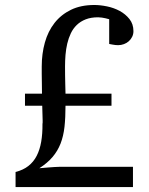

<svg xmlns="http://www.w3.org/2000/svg" viewBox="-20 -757 603 777"><path d="M520 -630.9Q520 -618.7 514.9 -608.2Q509.8 -597.7 501.2 -590.1Q492.7 -582.5 481.4 -578.4Q470.2 -574.2 458 -574.2Q446.8 -574.2 434.6 -576.7Q428.2 -577.6 421.9 -579.1V-679.2Q414.6 -681.2 406.7 -683.1Q399.9 -684.6 392.1 -685.8Q384.3 -687 377 -687Q348.1 -687 326.9 -678.7Q305.7 -670.4 290.8 -656Q275.9 -641.6 266.6 -622.1Q257.3 -602.5 252.2 -580.6Q247.1 -558.6 245.1 -535.2Q243.2 -511.7 243.2 -488.8Q243.2 -472.2 243.4 -452.9Q243.7 -433.6 244.1 -417L245.1 -377.9H431.2V-329.1H245.1Q245.1 -281.2 241 -243.7Q236.8 -206.1 225.1 -176Q213.4 -146 192.6 -121.6Q171.9 -97.2 139.2 -76.2Q157.2 -77.6 173.3 -79.1L200.7 -81.1Q214.4 -82 222.2 -82H518.1V0H43V-61Q73.7 -68.8 94.7 -85.2Q115.7 -101.6 128.4 -126.2Q141.1 -150.9 146.7 -183.3Q152.3 -215.8 151.9 -255.9Q152.8 -257.3 152.6 -268.8Q152.3 -280.3 151.9 -293.9L150.9 -329.1H81.1V-377.9H149.9Q149.4 -400.9 149.4 -421.9Q148.9 -439.9 148.9 -458V-487.8Q148.9 -539.6 161.6 -585Q174.3 -630.4 200.7 -664.1Q227.1 -697.8 267.1 -717.3Q307.1 -736.8 361.8 -736.8Q385.3 -736.8 412.8 -731.2Q440.4 -725.6 464.1 -712.9Q487.8 -700.2 503.9 -679.9Q520 -659.7 520 -630.9Z"/></svg>

Font: Charis SIL Eur
Style: Regular
Weight: 400
Foundry: SIL International
Version: Version 5.000